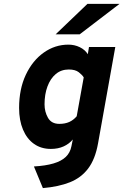

<svg xmlns="http://www.w3.org/2000/svg" viewBox="-20 -752 633 985"><path d="M200 213 154 102Q214 98.5 254.5 86.5Q295 74.5 317.5 53Q340 31.5 346.5 -2L353.5 -36.5Q335 -14 306.5 -1Q278 12 241 12Q191 12 154.5 -13.8Q118 -39.5 98 -87Q78 -134.5 78 -198Q78 -295.5 112.5 -368.5Q147 -441.5 204.5 -482.2Q262 -523 331 -523Q362.5 -523 389.5 -509.8Q416.5 -496.5 430.5 -474L436.5 -511H571.5L483 -16.5Q468.5 64.5 432.5 112.2Q396.5 160 338.8 183Q281 206 200 213ZM284.5 -116.5Q313.5 -116.5 335.2 -126.2Q357 -136 373.5 -155.5L409.5 -355Q402 -367.5 384 -381.5Q366 -395.5 333 -395.5Q294 -395.5 266.2 -372.2Q238.5 -349 223.5 -308.5Q208.5 -268 208.5 -217Q208.5 -178.5 226.2 -147.5Q244 -116.5 284.5 -116.5ZM265.5 -576 428.5 -732H593L389 -576Z"/></svg>

Font: Overpass ExtraBold
Style: Italic
Weight: 800
Italic angle: -10°
Designer: Delve Withrington, Dave Bailey, Thomas Jockin
Foundry: Delve Fonts LLC
Version: Version 4.000